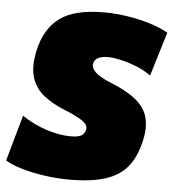

<svg xmlns="http://www.w3.org/2000/svg" viewBox="-60 -778 762 843"><g transform="rotate(5 321.0 -356.5)"><path d="M277 16Q223 16 167 8Q111 0 64.5 -13.8Q18 -27.5 -7 -44L50 -246Q98 -213 156.2 -193.5Q214.5 -174 266 -174Q300 -174 313.8 -183Q327.5 -192 331 -209Q335.5 -230 308.5 -248.2Q281.5 -266.5 232 -286Q176.5 -308 137.8 -338.2Q99 -368.5 83.8 -415Q68.5 -461.5 83 -532Q103.5 -630.5 168.2 -679.8Q233 -729 365 -729Q417 -729 470.8 -720.5Q524.5 -712 571.2 -697.2Q618 -682.5 649 -664L590 -470Q560.5 -492 523.2 -506.5Q486 -521 452.2 -528Q418.5 -535 399 -535Q373.5 -535 356.8 -527Q340 -519 336 -501Q332.5 -482.5 351.2 -463.5Q370 -444.5 418 -425Q492 -395.5 532.5 -362.5Q573 -329.5 585 -287.2Q597 -245 585 -188Q569.5 -114 534 -69.2Q498.5 -24.5 436 -4.2Q373.5 16 277 16Z"/></g></svg>

Font: Commissioner Black
Style: Italic
Weight: 900
Italic angle: -12°
Designer: Kostas Bartsokas
Foundry: Kostas Bartsokas
Version: Version 1.000; ttfautohint (v1.8.3)